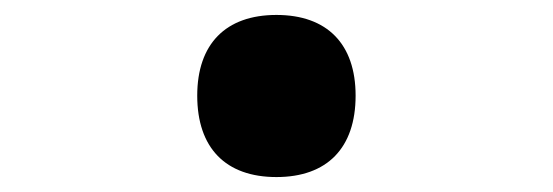

<svg xmlns="http://www.w3.org/2000/svg" viewBox="-20 -528 740 257"><path d="M350 -291C418 -291 456 -330 456 -400C456 -469 418 -508 350 -508C282 -508 244 -469 244 -400C244 -330 282 -291 350 -291Z"/></svg>

Font: Martian Mono Std Md
Style: Regular
Weight: 500
Monospace: yes
Designer: Roman Shamin
Foundry: Evil Martians
Version: Version 1.000